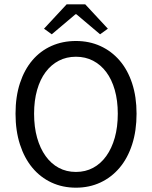

<svg xmlns="http://www.w3.org/2000/svg" viewBox="-20 -858 704 890"><path d="M332 12Q270 12 218.5 -12Q167 -36 130 -80.5Q93 -125 72.5 -188.5Q52 -252 52 -331Q52 -410 72.5 -472.5Q93 -535 130 -578.5Q167 -622 218.5 -645Q270 -668 332 -668Q394 -668 445.5 -644.5Q497 -621 534.5 -577.5Q572 -534 592.5 -471.5Q613 -409 613 -331Q613 -252 592.5 -188.5Q572 -125 534.5 -80.5Q497 -36 445.5 -12Q394 12 332 12ZM332 -61Q376 -61 411.5 -80Q447 -99 472.5 -134.5Q498 -170 512 -219.5Q526 -269 526 -331Q526 -392 512 -441Q498 -490 472.5 -524Q447 -558 411.5 -576.5Q376 -595 332 -595Q288 -595 252.5 -576.5Q217 -558 191.5 -524Q166 -490 152 -441Q138 -392 138 -331Q138 -269 152 -219.5Q166 -170 191.5 -134.5Q217 -99 252.5 -80Q288 -61 332 -61ZM184 -725 289 -838H375L480 -725L444 -699L334 -792H330L220 -699Z"/></svg>

Font: Giro Regular
Style: Regular
Weight: 400
Designer: Paul D. Hunt
Foundry: Adobe Systems Incorporated
Version: Version 1.000;PS 1.0;hotconv 1.0.88;makeotf.lib2.5.647800